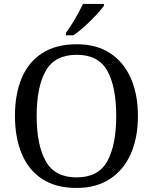

<svg xmlns="http://www.w3.org/2000/svg" viewBox="-20 -929 765 959"><path d="M362.3 9.8Q258.8 9.8 190.4 -35.2Q122.1 -80.1 88.4 -161.1Q54.7 -242.2 54.7 -350.6Q54.7 -459 88.4 -539.1Q122.1 -619.1 190.9 -663.6Q259.8 -708 363.3 -708Q461.9 -708 529.8 -663.6Q597.7 -619.1 633.3 -538.6Q668.9 -458 668.9 -349.6Q668.9 -241.2 633.3 -160.6Q597.7 -80.1 529.3 -35.2Q460.9 9.8 362.3 9.8ZM362.3 -43Q471.7 -43 516.1 -124Q560.5 -205.1 560.5 -349.6Q560.5 -495.1 516.1 -575.2Q471.7 -655.3 363.3 -655.3Q253.9 -655.3 208.5 -575.2Q163.1 -495.1 163.1 -349.6Q163.1 -205.1 208.5 -124Q253.9 -43 362.3 -43ZM499 -899.4V-909.2H394.5Q386.7 -892.6 373 -867.2Q359.4 -841.8 342.8 -814.9Q326.2 -788.1 309.6 -765.6V-752.9H346.7Q376 -772.5 407.2 -801.3Q438.5 -830.1 463.4 -857.4Q488.3 -884.8 499 -899.4Z"/></svg>

Font: Noto Serif Todhri
Style: Regular
Weight: 400
Designer: Mikhail Merkuryev
Version: Version 1.000; ttfautohint (v1.8.4.7-5d5b)